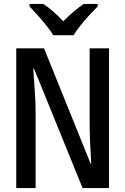

<svg xmlns="http://www.w3.org/2000/svg" viewBox="-20 -961 640 981"><path d="M63 0V-714H205L443 -125H446Q442 -187 440 -238.5Q438 -290 438 -342V-714H537V0H402L154 -610H150Q154 -549 158 -491.5Q162 -434 162 -386V0ZM252 -781Q239 -803 217.5 -830Q196 -857 172.5 -883Q149 -909 131 -928V-941H201Q253 -907 303 -852Q330 -879 356.5 -901.5Q383 -924 408 -941H479V-928Q460 -909 436 -883Q412 -857 390.5 -830Q369 -803 356 -781Z"/></svg>

Font: Noto Sans Mono Medium
Style: Regular
Weight: 500
Designer: Monotype Design Team
Foundry: Monotype Imaging Inc.
Version: Version 2.014